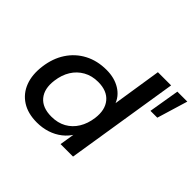

<svg xmlns="http://www.w3.org/2000/svg" viewBox="-163 -914 1131 1131"><g transform="rotate(45 403.0 -348.0)"><path d="M266 9Q191 9 140.5 -23.5Q90 -56 68 -113.5Q46 -171 56 -247Q66 -324 103.5 -381Q141 -438 201 -469.5Q261 -501 338 -501Q404 -501 452 -471.5Q500 -442 517 -390H512L561 -705H671L559 0H455L472 -105H478Q457 -68 424.5 -42.5Q392 -17 351.5 -4Q311 9 266 9ZM302 -76Q355 -76 394.5 -98Q434 -120 458.5 -160Q483 -200 490 -253Q500 -328 463.5 -372Q427 -416 353 -416Q301 -416 261 -393.5Q221 -371 196.5 -331.5Q172 -292 165 -238Q155 -163 191 -119.5Q227 -76 302 -76ZM691 -513 723 -705H806L748 -513Z"/></g></svg>

Font: Nunito Sans 10pt SemiExpanded SemiBold
Style: Italic
Weight: 600
Width: 6
Italic angle: -9°
Designer: Vernon Adams
Foundry: Vernon Adams
Version: Version 3.101;gftools[0.9.27]